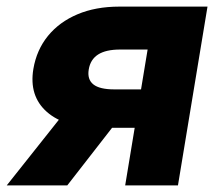

<svg xmlns="http://www.w3.org/2000/svg" viewBox="-60 -561 658 581"><path d="M478.5 0H318.8L386.7 -411.1H303.7Q260.3 -411.1 236.8 -396Q213.4 -380.9 208.5 -350.6Q203.6 -320.8 222.4 -305.7Q241.2 -290.5 286.1 -290.5H432.6L413.6 -174.3H246.6Q136.2 -174.3 81.8 -222.4Q27.3 -270.5 41 -352.5Q50.8 -410.2 85.2 -452.4Q119.6 -494.6 174.6 -517.8Q229.5 -541 301.3 -541H567.9ZM143.6 0H-39.6L156.2 -246.6H335.4Z"/></svg>

Font: Inter 17pt ExtraBold
Style: Italic
Weight: 800
Italic angle: -9.3988°
Version: Version 4.001;git-66647c0bb